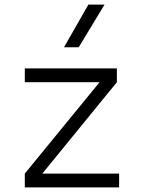

<svg xmlns="http://www.w3.org/2000/svg" viewBox="-20 -815 626 835"><path d="M87.9 0H498V-60.1H164.1L488.3 -457.5V-517.6H87.9V-457.5H413.1L87.9 -60.1ZM258.3 -609.4H322.3L434.6 -794.9H364.3Z"/></svg>

Font: Cascadia Code PL Light
Style: Regular
Weight: 300
Monospace: yes
Designer: Aaron Bell
Foundry: Saja Typeworks
Version: Version 2404.023